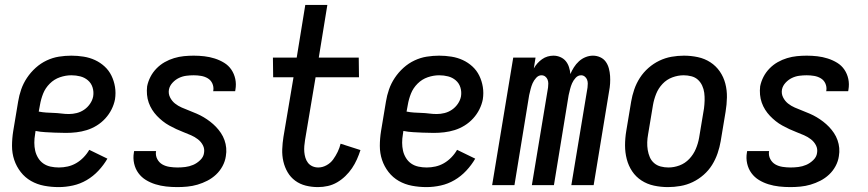

<svg xmlns="http://www.w3.org/2000/svg" viewBox="-20 -755 3540 783"><path d="M219 8Q189 8 160 2.5Q131 -3 106.5 -17Q82 -31 64.5 -53.5Q47 -76 38 -103Q29 -130 29 -160Q29 -190 34 -221L54 -341Q58 -366 66.5 -390.5Q75 -415 90 -437.5Q105 -460 125.5 -478.5Q146 -497 170.5 -508.5Q195 -520 220.5 -524Q246 -528 271 -528Q296 -528 321 -524Q346 -520 367.5 -510Q389 -500 406.5 -484Q424 -468 434.5 -446.5Q445 -425 449 -400.5Q453 -376 449 -350Q445 -329 435 -309Q425 -289 409.5 -272Q394 -255 374.5 -243Q355 -231 334 -224.5Q313 -218 291.5 -215.5Q270 -213 249 -213Q238 -213 228 -213.5Q218 -214 207 -214H205Q185 -215 165 -216Q145 -217 125 -221L123 -207Q120 -190 120 -173Q120 -156 123.5 -140.5Q127 -125 135.5 -111Q144 -97 157 -88Q170 -79 186.5 -75.5Q203 -72 220 -72Q238 -72 256 -76Q274 -80 290.5 -89.5Q307 -99 321 -113.5Q335 -128 344 -144L418 -108Q403 -82 381.5 -59Q360 -36 333.5 -20.5Q307 -5 277.5 1.5Q248 8 219 8ZM261 -290Q277 -290 293 -294Q309 -298 323 -307.5Q337 -317 347 -331.5Q357 -346 360 -362Q363 -381 357.5 -398.5Q352 -416 338.5 -427.5Q325 -439 307.5 -443.5Q290 -448 271 -448Q248 -448 224.5 -440Q201 -432 183 -414Q165 -396 156 -373.5Q147 -351 143 -327L138 -300Q153 -297 168.5 -296Q184 -295 199.5 -294.5Q215 -294 230.5 -292Q246 -290 261 -290Z M703 8Q680 8 657.5 5.5Q635 3 614 -3.5Q593 -10 575 -21Q557 -32 544.5 -49Q532 -66 527 -88Q522 -110 526 -133L527 -139H617L616 -137Q614 -120 621.5 -106Q629 -92 642 -84.5Q655 -77 671.5 -74.5Q688 -72 704 -72Q720 -72 736 -74Q752 -76 767.5 -82.5Q783 -89 796.5 -102Q810 -115 812 -131Q815 -148 807.5 -162.5Q800 -177 787 -187Q774 -197 759 -203.5Q744 -210 728.5 -216Q713 -222 699 -228.5Q685 -235 670.5 -243Q656 -251 643.5 -261Q631 -271 620 -282.5Q609 -294 600.5 -307.5Q592 -321 586.5 -336.5Q581 -352 579.5 -369Q578 -386 580 -403Q584 -423 593.5 -441.5Q603 -460 618 -475.5Q633 -491 651.5 -501.5Q670 -512 690 -518Q710 -524 730 -526Q750 -528 770 -528Q792 -528 813.5 -525.5Q835 -523 855.5 -516.5Q876 -510 894 -499Q912 -488 923.5 -471Q935 -454 939.5 -433Q944 -412 940 -389L939 -383H849L850 -386Q852 -401 846 -414.5Q840 -428 827.5 -435.5Q815 -443 800 -445.5Q785 -448 770 -448Q755 -448 739.5 -446Q724 -444 709.5 -437Q695 -430 683.5 -417.5Q672 -405 669 -390Q666 -373 673.5 -358Q681 -343 693.5 -333Q706 -323 721 -316.5Q736 -310 751.5 -304Q767 -298 782 -291.5Q797 -285 810.5 -277Q824 -269 837 -259Q850 -249 861 -237.5Q872 -226 881 -212.5Q890 -199 895.5 -183.5Q901 -168 902.5 -151.5Q904 -135 901 -118Q898 -97 887.5 -77.5Q877 -58 861 -43Q845 -28 825.5 -18Q806 -8 785.5 -2Q765 4 744 6Q723 8 703 8Z M1277 8Q1251 8 1227 2Q1203 -4 1184 -18Q1165 -32 1153 -52.5Q1141 -73 1135.5 -97Q1130 -121 1131 -146.5Q1132 -172 1136 -197L1177 -440H1094L1093 -520H1190L1225 -735H1315L1280 -520H1443L1444 -440H1267L1224 -184Q1222 -172 1221 -159.5Q1220 -147 1221 -135Q1222 -123 1225.5 -111.5Q1229 -100 1236 -91Q1243 -82 1254 -77Q1265 -72 1278 -72Q1295 -72 1311.5 -81Q1328 -90 1338.5 -104.5Q1349 -119 1357 -135.5Q1365 -152 1369 -169L1450 -143Q1444 -124 1435.5 -105Q1427 -86 1415.5 -69Q1404 -52 1388.5 -37Q1373 -22 1355 -11.5Q1337 -1 1317 3.5Q1297 8 1277 8Z M1719 8Q1689 8 1660 2.5Q1631 -3 1606.5 -17Q1582 -31 1564.5 -53.5Q1547 -76 1538 -103Q1529 -130 1529 -160Q1529 -190 1534 -221L1554 -341Q1558 -366 1566.5 -390.5Q1575 -415 1590 -437.5Q1605 -460 1625.5 -478.5Q1646 -497 1670.5 -508.5Q1695 -520 1720.5 -524Q1746 -528 1771 -528Q1796 -528 1821 -524Q1846 -520 1867.5 -510Q1889 -500 1906.5 -484Q1924 -468 1934.5 -446.5Q1945 -425 1949 -400.5Q1953 -376 1949 -350Q1945 -329 1935 -309Q1925 -289 1909.5 -272Q1894 -255 1874.5 -243Q1855 -231 1834 -224.5Q1813 -218 1791.5 -215.5Q1770 -213 1749 -213Q1738 -213 1728 -213.5Q1718 -214 1707 -214H1705Q1685 -215 1665 -216Q1645 -217 1625 -221L1623 -207Q1620 -190 1620 -173Q1620 -156 1623.5 -140.5Q1627 -125 1635.5 -111Q1644 -97 1657 -88Q1670 -79 1686.5 -75.5Q1703 -72 1720 -72Q1738 -72 1756 -76Q1774 -80 1790.5 -89.5Q1807 -99 1821 -113.5Q1835 -128 1844 -144L1918 -108Q1903 -82 1881.5 -59Q1860 -36 1833.5 -20.5Q1807 -5 1777.5 1.5Q1748 8 1719 8ZM1761 -290Q1777 -290 1793 -294Q1809 -298 1823 -307.5Q1837 -317 1847 -331.5Q1857 -346 1860 -362Q1863 -381 1857.5 -398.5Q1852 -416 1838.5 -427.5Q1825 -439 1807.5 -443.5Q1790 -448 1771 -448Q1748 -448 1724.5 -440Q1701 -432 1683 -414Q1665 -396 1656 -373.5Q1647 -351 1643 -327L1638 -300Q1653 -297 1668.5 -296Q1684 -295 1699.5 -294.5Q1715 -294 1730.5 -292Q1746 -290 1761 -290Z M1987 0 2073 -520H2164L2157 -476Q2163 -487 2171.5 -496.5Q2180 -506 2190.5 -513.5Q2201 -521 2213 -524.5Q2225 -528 2237 -528Q2252 -528 2265.5 -522Q2279 -516 2287.5 -505.5Q2296 -495 2300.5 -481Q2305 -467 2306 -453Q2312 -467 2320.5 -480.5Q2329 -494 2341 -505Q2353 -516 2368 -522Q2383 -528 2398 -528Q2414 -528 2428 -521.5Q2442 -515 2450.5 -503Q2459 -491 2463 -476Q2467 -461 2468 -445.5Q2469 -430 2468 -414Q2467 -398 2464 -383L2401 0H2310L2376 -398Q2377 -406 2377 -414.5Q2377 -423 2374 -430.5Q2371 -438 2364.5 -443Q2358 -448 2350 -448Q2337 -448 2327.5 -437.5Q2318 -427 2313 -415.5Q2308 -404 2305 -392Q2302 -380 2299 -367L2239 0H2149L2215 -398Q2216 -406 2216 -414.5Q2216 -423 2213 -430.5Q2210 -438 2203.5 -443Q2197 -448 2188 -448Q2176 -448 2166.5 -437.5Q2157 -427 2152 -415.5Q2147 -404 2144 -392Q2141 -380 2138 -367L2078 0Z M2704 8Q2675 8 2647 2Q2619 -4 2596 -19Q2573 -34 2558 -56.5Q2543 -79 2536 -106Q2529 -133 2529 -162Q2529 -191 2534 -221L2554 -341Q2558 -365 2566.5 -390Q2575 -415 2589.5 -437.5Q2604 -460 2624.5 -478Q2645 -496 2669 -507.5Q2693 -519 2718.5 -523.5Q2744 -528 2769 -528Q2798 -528 2826 -522Q2854 -516 2877 -501Q2900 -486 2915.5 -463.5Q2931 -441 2938 -414Q2945 -387 2944.5 -358Q2944 -329 2939 -299L2919 -179Q2915 -155 2906.5 -130Q2898 -105 2884 -82.5Q2870 -60 2849.5 -42Q2829 -24 2805 -12.5Q2781 -1 2755 3.5Q2729 8 2704 8ZM2706 -72Q2729 -72 2751.5 -80.5Q2774 -89 2791 -107Q2808 -125 2817.5 -147.5Q2827 -170 2831 -193L2851 -313Q2853 -329 2853.5 -345Q2854 -361 2852 -376.5Q2850 -392 2843.5 -406Q2837 -420 2826 -430Q2815 -440 2799.5 -444Q2784 -448 2768 -448Q2745 -448 2722 -439.5Q2699 -431 2682 -413Q2665 -395 2656 -372.5Q2647 -350 2643 -327L2623 -207Q2620 -191 2619.5 -175Q2619 -159 2621.5 -143.5Q2624 -128 2630 -114Q2636 -100 2647.5 -90Q2659 -80 2674.5 -76Q2690 -72 2706 -72Z M3203 8Q3180 8 3157.5 5.5Q3135 3 3114 -3.5Q3093 -10 3075 -21Q3057 -32 3044.5 -49Q3032 -66 3027 -88Q3022 -110 3026 -133L3027 -139H3117L3116 -137Q3114 -120 3121.5 -106Q3129 -92 3142 -84.5Q3155 -77 3171.5 -74.5Q3188 -72 3204 -72Q3220 -72 3236 -74Q3252 -76 3267.5 -82.5Q3283 -89 3296.5 -102Q3310 -115 3312 -131Q3315 -148 3307.5 -162.5Q3300 -177 3287 -187Q3274 -197 3259 -203.5Q3244 -210 3228.5 -216Q3213 -222 3199 -228.5Q3185 -235 3170.5 -243Q3156 -251 3143.5 -261Q3131 -271 3120 -282.5Q3109 -294 3100.5 -307.5Q3092 -321 3086.5 -336.5Q3081 -352 3079.5 -369Q3078 -386 3080 -403Q3084 -423 3093.5 -441.5Q3103 -460 3118 -475.5Q3133 -491 3151.5 -501.5Q3170 -512 3190 -518Q3210 -524 3230 -526Q3250 -528 3270 -528Q3292 -528 3313.5 -525.5Q3335 -523 3355.5 -516.5Q3376 -510 3394 -499Q3412 -488 3423.5 -471Q3435 -454 3439.5 -433Q3444 -412 3440 -389L3439 -383H3349L3350 -386Q3352 -401 3346 -414.5Q3340 -428 3327.5 -435.5Q3315 -443 3300 -445.5Q3285 -448 3270 -448Q3255 -448 3239.5 -446Q3224 -444 3209.5 -437Q3195 -430 3183.5 -417.5Q3172 -405 3169 -390Q3166 -373 3173.5 -358Q3181 -343 3193.5 -333Q3206 -323 3221 -316.5Q3236 -310 3251.5 -304Q3267 -298 3282 -291.5Q3297 -285 3310.5 -277Q3324 -269 3337 -259Q3350 -249 3361 -237.5Q3372 -226 3381 -212.5Q3390 -199 3395.5 -183.5Q3401 -168 3402.5 -151.5Q3404 -135 3401 -118Q3398 -97 3387.5 -77.5Q3377 -58 3361 -43Q3345 -28 3325.5 -18Q3306 -8 3285.5 -2Q3265 4 3244 6Q3223 8 3203 8Z"/></svg>

Font: Iosevka SS18 Medium
Style: Italic
Weight: 500
Italic angle: -9°
Monospace: yes
Designer: Belleve Invis
Foundry: Belleve Invis
Version: Version 25.1.1; ttfautohint (v1.8.4)